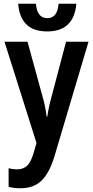

<svg xmlns="http://www.w3.org/2000/svg" viewBox="-20 -766 496 1026"><path d="M90 240Q53 240 26 232V133Q38 136 48.5 137.5Q59 139 71 139Q105 139 126 118.5Q147 98 162 43L175 -2L4 -543H127L206 -255Q223 -197 229 -143H233Q236 -167 242 -195Q248 -223 257 -255L333 -543H453L272 66Q245 157 202.5 198.5Q160 240 90 240ZM232 -598Q89 -598 77 -746H172Q178 -669 233 -669Q287 -669 293 -746H388Q375 -598 232 -598Z"/></svg>

Font: Noto Sans Condensed SemiBold
Style: Regular
Weight: 600
Width: 3
Designer: Monotype Design Team
Foundry: Monotype Imaging Inc.
Version: Version 2.013; ttfautohint (v1.8.4.7-5d5b)